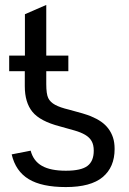

<svg xmlns="http://www.w3.org/2000/svg" viewBox="-20 -756 527 786"><path d="M169.4 -464.4V-412.1Q169.4 -371.1 177.5 -354.5Q185.5 -337.9 205.6 -326.9Q225.6 -315.9 262.7 -307.1Q326.7 -290.5 351.6 -280.3Q376.5 -270 394 -257.8Q411.6 -245.6 423.8 -229.2Q436 -212.9 442.6 -192.9Q449.2 -172.9 449.2 -146Q449.2 -71.8 400.4 -31Q351.6 9.8 249.5 9.8Q150.9 9.8 97.4 -22.7Q43.9 -55.2 27.8 -124L105.5 -139.2Q116.7 -96.7 151.9 -76.9Q187 -57.1 249.5 -57.1Q312 -57.1 337.9 -76.7Q363.8 -96.2 363.8 -139.2Q363.8 -163.1 355 -178.5Q346.2 -193.8 328.6 -204.1Q311 -214.4 284.9 -221.9Q258.8 -229.5 224.6 -238.8Q144 -259.8 112.8 -298.1Q81.5 -336.4 81.5 -403.3V-464.4H17.6V-528.3H82V-697.8L169.4 -735.8V-528.3H259.8V-464.4Z"/></svg>

Font: Liberation Sans
Style: Regular
Weight: 400
Designer: Steve Matteson
Foundry: Ascender Corporation
Version: Version 2.00.1